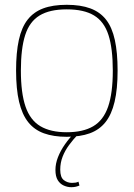

<svg xmlns="http://www.w3.org/2000/svg" viewBox="-20 -560 557 800"><path d="M47 -266Q47 -341 58.5 -393.5Q70 -446 95 -478Q120 -510 160 -525Q200 -540 258 -540Q316 -540 356.5 -525Q397 -510 422 -478Q447 -446 458.5 -393.5Q470 -341 470 -266Q470 -189 457.5 -136Q445 -83 419.5 -51Q394 -19 354 -4.5Q314 10 258 10Q203 10 163 -4.5Q123 -19 97.5 -51Q72 -83 59.5 -136Q47 -189 47 -266ZM67 -266Q67 -172 86.5 -115.5Q106 -59 148.5 -34Q191 -9 258 -9Q326 -9 368.5 -34Q411 -59 430.5 -115.5Q450 -172 450 -266Q450 -358 432 -414Q414 -470 372 -495.5Q330 -521 258 -521Q187 -521 145 -495.5Q103 -470 85 -414Q67 -358 67 -266ZM277 220Q261 220 245.5 213Q230 206 220.5 190.5Q211 175 211 148Q211 122 221.5 95Q232 68 250.5 41.5Q269 15 293 -9L305 0Q285 21 268 44Q251 67 241 92.5Q231 118 231 147Q231 179 246 190.5Q261 202 280 202Q288 202 294.5 201Q301 200 307 197L311 213Q304 216 296 218Q288 220 277 220Z"/></svg>

Font: Georama ExtraCondensed Thin Thin
Style: Regular
Weight: 250
Version: Version 1.001